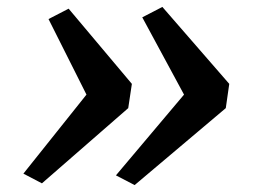

<svg xmlns="http://www.w3.org/2000/svg" viewBox="-20 -581 736 554"><path d="M368.5 -47 314.5 -75 511 -308 390.5 -531 448.5 -561 641.5 -339 631.5 -269ZM101 -52 47.5 -80 229.5 -308 120 -526 178 -556 360.5 -339 350 -269Z"/></svg>

Font: Merriweather 20pt SemiBold
Style: Italic
Weight: 600
Italic angle: -7.8°
Version: Version 2.101